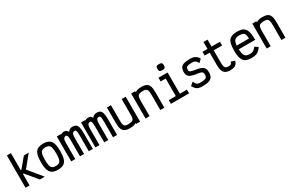

<svg xmlns="http://www.w3.org/2000/svg" viewBox="195 -2485 6211 4118"><g transform="rotate(-30 3300.0 -426.5)"><path d="M101 0V-800H201V-377H215L416 -618H537L304 -333L577 0H456L219 -285H201V0Z M900 14Q810 14 757.5 -18Q705 -50 682.5 -121.5Q660 -193 660 -309Q660 -426 682.5 -497Q705 -568 757.5 -600Q810 -632 900 -632Q990 -632 1042.5 -600Q1095 -568 1117.5 -497Q1140 -426 1140 -309Q1140 -193 1117.5 -121.5Q1095 -50 1042.5 -18Q990 14 900 14ZM900 -78Q954 -78 984.5 -99Q1015 -120 1027.5 -170.5Q1040 -221 1040 -309Q1040 -398 1027.5 -448Q1015 -498 984.5 -519Q954 -540 900 -540Q846 -540 815.5 -519Q785 -498 772.5 -448Q760 -398 760 -309Q760 -221 772.5 -170.5Q785 -120 815.5 -99Q846 -78 900 -78Z M1232 0V-618H1332V-608Q1355 -621 1371 -626.5Q1387 -632 1408 -632Q1449 -632 1470.5 -619Q1492 -606 1510 -571Q1536 -606 1561 -619Q1586 -632 1626 -632Q1680 -632 1711 -609Q1742 -586 1755 -531.5Q1768 -477 1768 -383V0H1668V-383Q1668 -439 1664 -471.5Q1660 -504 1651 -518Q1642 -532 1626 -532Q1597 -532 1580.5 -519Q1564 -506 1557 -475Q1550 -444 1550 -391V0H1450V-377Q1450 -435 1446 -469Q1442 -503 1433 -517.5Q1424 -532 1408 -532Q1379 -532 1362.5 -519Q1346 -506 1339 -475Q1332 -444 1332 -391V0Z M1832 0V-618H1932V-608Q1955 -621 1971 -626.5Q1987 -632 2008 -632Q2049 -632 2070.5 -619Q2092 -606 2110 -571Q2136 -606 2161 -619Q2186 -632 2226 -632Q2280 -632 2311 -609Q2342 -586 2355 -531.5Q2368 -477 2368 -383V0H2268V-383Q2268 -439 2264 -471.5Q2260 -504 2251 -518Q2242 -532 2226 -532Q2197 -532 2180.5 -519Q2164 -506 2157 -475Q2150 -444 2150 -391V0H2050V-377Q2050 -435 2046 -469Q2042 -503 2033 -517.5Q2024 -532 2008 -532Q1979 -532 1962.5 -519Q1946 -506 1939 -475Q1932 -444 1932 -391V0Z M2683 14Q2605 14 2559 -9.5Q2513 -33 2493 -87.5Q2473 -142 2473 -233V-618H2573V-233Q2573 -171 2582.5 -137.5Q2592 -104 2616 -91Q2640 -78 2683 -78Q2745 -78 2778.5 -89Q2812 -100 2825 -128Q2838 -156 2838 -206V-618H2938V0H2838V-21Q2820 -9 2798 -1Q2776 7 2747.5 10.5Q2719 14 2683 14Z M3073 0V-618H3173V-592Q3200 -611 3237 -621.5Q3274 -632 3328 -632Q3408 -632 3454 -609Q3500 -586 3519 -531Q3538 -476 3538 -380V0H3438V-380Q3438 -441 3428 -476Q3418 -511 3394 -525.5Q3370 -540 3328 -540Q3264 -540 3230.5 -528Q3197 -516 3185 -484Q3173 -452 3173 -391V0Z M3701 0V-92H3876V-526H3750V-618H3976V-92H4151V0ZM3905 -717Q3859 -717 3842 -733Q3825 -749 3825 -792Q3825 -835 3842 -851Q3859 -867 3905 -867Q3951 -867 3968 -851Q3985 -835 3985 -792Q3985 -749 3968 -733Q3951 -717 3905 -717Z M4475 14Q4421 14 4383.5 2Q4346 -10 4318 -38.5Q4290 -67 4265 -114L4344 -179Q4362 -139 4378 -117Q4394 -95 4416.5 -86.5Q4439 -78 4475 -78Q4545 -78 4582 -87Q4619 -96 4633.5 -118Q4648 -140 4648 -177Q4648 -214 4636 -233Q4624 -252 4592.5 -261.5Q4561 -271 4502 -278Q4425 -288 4375.5 -307Q4326 -326 4302.5 -360.5Q4279 -395 4279 -449Q4279 -516 4303 -556Q4327 -596 4381 -614Q4435 -632 4525 -632Q4582 -632 4620.5 -621.5Q4659 -611 4688 -587Q4717 -563 4742 -522L4669 -451Q4650 -487 4632.5 -506Q4615 -525 4590.5 -532.5Q4566 -540 4525 -540Q4467 -540 4435 -532Q4403 -524 4391 -504Q4379 -484 4379 -449Q4379 -412 4408.5 -397Q4438 -382 4508 -372Q4597 -360 4649.5 -339Q4702 -318 4725 -280Q4748 -242 4748 -177Q4748 -107 4721.5 -65.5Q4695 -24 4635.5 -5Q4576 14 4475 14Z M5165 14Q5095 14 5052 -10.5Q5009 -35 4989.5 -88Q4970 -141 4970 -227V-535H4846V-627H4970V-800H5070V-627H5278V-535H5070V-227Q5070 -142 5091 -110Q5112 -78 5165 -78Q5201 -78 5219.5 -83.5Q5238 -89 5247.5 -103Q5257 -117 5265 -144L5359 -112Q5345 -65 5322 -37.5Q5299 -10 5261.5 2Q5224 14 5165 14Z M5703 14Q5606 14 5549.5 -15.5Q5493 -45 5469.5 -116Q5446 -187 5446 -309Q5446 -432 5469.5 -502.5Q5493 -573 5549.5 -602.5Q5606 -632 5703 -632Q5799 -632 5853.5 -600.5Q5908 -569 5931 -493Q5954 -417 5954 -285H5547Q5549 -217 5561 -175Q5575 -122 5609 -100Q5643 -78 5703 -78Q5738 -78 5764.5 -86.5Q5791 -95 5814 -114.5Q5837 -134 5862 -168L5942 -115Q5909 -66 5876 -38Q5843 -10 5802 2Q5761 14 5703 14ZM5548 -377H5852Q5852 -439 5838.5 -474.5Q5825 -510 5792.5 -525Q5760 -540 5703 -540Q5643 -540 5609 -519.5Q5575 -499 5561 -451Q5551 -421 5548 -377Z M6073 0V-618H6173V-592Q6200 -611 6237 -621.5Q6274 -632 6328 -632Q6408 -632 6454 -609Q6500 -586 6519 -531Q6538 -476 6538 -380V0H6438V-380Q6438 -441 6428 -476Q6418 -511 6394 -525.5Q6370 -540 6328 -540Q6264 -540 6230.5 -528Q6197 -516 6185 -484Q6173 -452 6173 -391V0Z"/></g></svg>

Font: Victor Mono Thin
Style: Bold
Weight: 700
Monospace: yes
Version: Version 1.561;gftools[0.9.30]